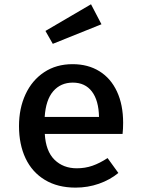

<svg xmlns="http://www.w3.org/2000/svg" viewBox="-20 -852 655 886"><path d="M186.7 -233.8Q191.3 -154.4 231.5 -114.9Q271.8 -75.4 334.4 -75.4Q372.8 -75.4 406.7 -87.2Q440.5 -99 476.4 -122.6L526.2 -53.8Q487.7 -22.1 436.4 -4.1Q385.1 13.8 328.7 13.8Q246.2 13.8 187.2 -21.8Q128.2 -57.4 97.9 -121.5Q67.7 -185.6 67.7 -270.3Q67.7 -351.8 97.7 -416.7Q127.7 -481.5 183.6 -518.7Q239.5 -555.9 314.9 -555.9Q386.2 -555.9 438.7 -523.3Q491.3 -490.8 519.7 -429.7Q548.2 -368.7 548.2 -285.1Q548.2 -256.9 545.6 -233.8ZM186.2 -312.3H436.9Q435.4 -388.7 404.1 -429.7Q372.8 -470.8 315.9 -470.8Q260 -470.8 225.6 -431Q191.3 -391.3 186.2 -312.3ZM189.7 -709.2 400 -832.3 448.2 -740 223.6 -649.7Z"/></svg>

Font: Fira Code Fixed Medium
Style: Regular
Weight: 500
Monospace: yes
Designer: Carrois Corporate, Edenspiekermann AG, Nikita Prokopov
Foundry: Carrois Corporate, Edenspiekermann AG, Nikita Prokopov
Version: Version 5.002